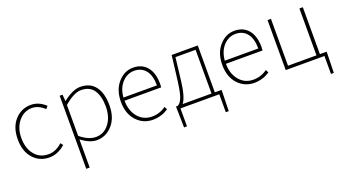

<svg xmlns="http://www.w3.org/2000/svg" viewBox="-61 -1099 3381 1901"><g transform="rotate(-20 1629.0 -148.5)"><path d="M295 13Q192 13 125.5 -61Q59 -135 59 -262Q59 -390 127.5 -465Q196 -540 296 -540Q380 -540 450 -474L427 -448Q364 -507 296 -507Q212 -507 154.5 -438Q97 -369 97 -262Q97 -154 151.5 -87Q206 -20 296 -20Q375 -20 442 -83L463 -57Q384 13 295 13Z M633 -416V-91Q718 -20 797 -20Q881 -20 935.5 -90.5Q990 -161 990 -271Q990 -379 947.5 -443Q905 -507 813 -507Q738 -507 633 -416ZM597 243V-527H627L633 -459H635Q738 -540 816 -540Q921 -540 974.5 -468.5Q1028 -397 1028 -271Q1028 -141 960 -64Q892 13 794 13Q721 13 633 -53V243Z M1387 13Q1284 13 1215 -61.5Q1146 -136 1146 -262Q1146 -386 1213.5 -463Q1281 -540 1373 -540Q1466 -540 1519 -476.5Q1572 -413 1572 -297Q1572 -274 1570 -261H1184Q1184 -156 1240.5 -88Q1297 -20 1389 -20Q1468 -20 1534 -68L1550 -37Q1524 -21 1506.5 -12.5Q1489 -4 1456 4.5Q1423 13 1387 13ZM1184 -294H1537Q1537 -399 1493 -453Q1449 -507 1373 -507Q1300 -507 1246 -449Q1192 -391 1184 -294Z M2017 -33V-494H1805L1779 -272Q1759 -91 1713 -33ZM2052 -33H2123V-13L2118 189H2087V0H1678V189H1647L1643 -13V-33H1662Q1691 -48 1710.5 -97Q1730 -146 1746 -274L1777 -527H2052Z M2455 13Q2352 13 2283 -61.5Q2214 -136 2214 -262Q2214 -386 2281.5 -463Q2349 -540 2441 -540Q2534 -540 2587 -476.5Q2640 -413 2640 -297Q2640 -274 2638 -261H2252Q2252 -156 2308.5 -88Q2365 -20 2457 -20Q2536 -20 2602 -68L2618 -37Q2592 -21 2574.5 -12.5Q2557 -4 2524 4.5Q2491 13 2455 13ZM2252 -294H2605Q2605 -399 2561 -453Q2517 -507 2441 -507Q2368 -507 2314 -449Q2260 -391 2252 -294Z M3159 -33H3230V-13L3225 189H3195V0H2787V-527H2823V-33H3123V-527H3159Z"/></g></svg>

Font: Noto Sans Korean Thin
Style: Regular
Weight: 250
Designer: Ryoko NISHIZUKA  (kana & ideographs); Paul D. Hunt (Latin, Greek & Cyrillic); Wenlong ZHANG  (bopomofo); Sandoll Communi
Foundry: Adobe Systems Incorporated
Version: Version 1.0001;PS 1;hotconv 1.0.78;makeotf.lib2.5.61930